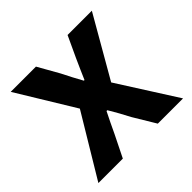

<svg xmlns="http://www.w3.org/2000/svg" viewBox="-144 -705 850 850"><g transform="rotate(-45 281.0 -280.0)"><path d="M16 0 191 -291 27 -560H185L241 -461Q253 -437 265.5 -413Q278 -389 291 -366H295Q305 -389 315.5 -413Q326 -437 337 -461L383 -560H535L371 -275L546 0H388L326 -103Q313 -128 299.5 -152.5Q286 -177 272 -200H267Q255 -177 243.5 -152.5Q232 -128 220 -103L169 0Z"/></g></svg>

Font: Noto Sans TC Thin
Style: Bold
Weight: 700
Version: Version 2.004-H2;hotconv 1.0.118;makeotfexe 2.5.65603